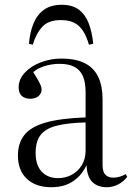

<svg xmlns="http://www.w3.org/2000/svg" viewBox="-20 -769 552 803"><path d="M194 14Q130 14 92.5 -21Q55 -56 55 -119Q55 -170 81.5 -204Q108 -238 169.5 -256Q231 -274 338 -278V-383Q338 -426 326 -452Q314 -478 290 -490Q266 -502 230 -502Q196 -502 166 -492.5Q136 -483 119 -467Q132 -447 139.5 -433.5Q147 -420 150.5 -411Q154 -402 154 -395Q154 -378 141 -367Q128 -356 106 -356Q84 -356 71 -368Q58 -380 58 -403Q58 -438 84 -465.5Q110 -493 151 -508.5Q192 -524 236 -524Q298 -524 336 -504Q374 -484 391.5 -446Q409 -408 409 -354V-78Q409 -50 421 -38Q433 -26 454 -26Q468 -26 481 -30Q494 -34 506 -41L512 -29Q494 -7 472 3.5Q450 14 427 14Q388 14 366 -8Q344 -30 342 -78Q325 -44 302.5 -24Q280 -4 253.5 5Q227 14 194 14ZM223 -24Q254 -24 280 -38Q306 -52 322 -78Q338 -104 338 -139V-257Q262 -255 216 -243Q170 -231 149.5 -204Q129 -177 129 -129Q129 -78 154.5 -51Q180 -24 223 -24ZM238 -749Q283 -749 310 -728.5Q337 -708 351 -671.5Q365 -635 370 -586L352 -582Q342 -617 327 -640Q312 -663 290 -674Q268 -685 234 -685Q183 -685 157 -657Q131 -629 117 -582L101 -586Q105 -633 119.5 -669.5Q134 -706 163 -727.5Q192 -749 238 -749Z"/></svg>

Font: Literata 60pt Light
Style: Regular
Weight: 300
Designer: Latin by Veronika Burian and Jose Scaglione. Greek by Irene Vlachou. Cyrillic by Vera Evstafieva.
Foundry: TypeTogether
Version: Version 3.103;gftools[0.9.29]